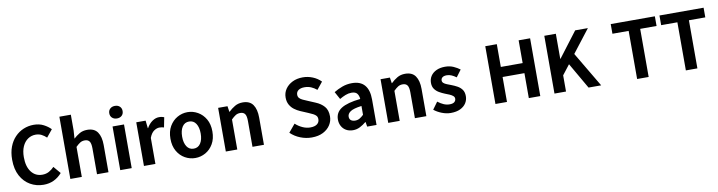

<svg xmlns="http://www.w3.org/2000/svg" viewBox="-26 -1611 9070 2425"><g transform="rotate(-10 4508.5 -398.5)"><path d="M393 14Q300 14 223 -30Q146 -74 100 -159Q54 -244 54 -367Q54 -459 81 -530.5Q108 -602 156 -652Q204 -702 266 -728Q328 -754 398 -754Q469 -754 524 -725.5Q579 -697 615 -659L538 -565Q510 -592 476.5 -609.5Q443 -627 401 -627Q345 -627 300.5 -596.5Q256 -566 230.5 -509Q205 -452 205 -372Q205 -251 257.5 -182.5Q310 -114 398 -114Q446 -114 483.5 -134.5Q521 -155 551 -187L629 -95Q583 -42 524 -14Q465 14 393 14Z M736 0V-798H883V-597L876 -492Q910 -524 952.5 -549Q995 -574 1052 -574Q1143 -574 1184 -514.5Q1225 -455 1225 -349V0H1078V-331Q1078 -396 1059 -422Q1040 -448 999 -448Q965 -448 939.5 -432Q914 -416 883 -385V0Z M1376 0V-560H1523V0ZM1450 -650Q1412 -650 1388 -672Q1364 -694 1364 -731Q1364 -767 1388 -789Q1412 -811 1450 -811Q1488 -811 1511.5 -789Q1535 -767 1535 -731Q1535 -694 1511.5 -672Q1488 -650 1450 -650Z M1680 0V-560H1800L1811 -461H1814Q1845 -516 1887.5 -545Q1930 -574 1973 -574Q1996 -574 2011 -570.5Q2026 -567 2039 -562L2014 -435Q1999 -440 1985.5 -442Q1972 -444 1955 -444Q1922 -444 1886 -419.5Q1850 -395 1827 -334V0Z M2338 14Q2268 14 2206.5 -20.5Q2145 -55 2107 -121Q2069 -187 2069 -280Q2069 -373 2107 -438.5Q2145 -504 2206.5 -539Q2268 -574 2338 -574Q2408 -574 2469.5 -539Q2531 -504 2569 -438.5Q2607 -373 2607 -280Q2607 -187 2569 -121Q2531 -55 2469.5 -20.5Q2408 14 2338 14ZM2338 -106Q2395 -106 2426 -153.5Q2457 -201 2457 -280Q2457 -359 2426 -406.5Q2395 -454 2338 -454Q2281 -454 2250 -406.5Q2219 -359 2219 -280Q2219 -201 2250 -153.5Q2281 -106 2338 -106Z M2730 0V-560H2850L2861 -486H2864Q2901 -522 2945 -548Q2989 -574 3046 -574Q3137 -574 3178 -514.5Q3219 -455 3219 -349V0H3072V-331Q3072 -396 3053 -422Q3034 -448 2993 -448Q2959 -448 2933.5 -432Q2908 -416 2877 -385V0Z M3831 14Q3757 14 3686 -14Q3615 -42 3561 -94L3646 -196Q3686 -159 3735.5 -136.5Q3785 -114 3834 -114Q3892 -114 3922 -137Q3952 -160 3952 -199Q3952 -227 3938 -243.5Q3924 -260 3899 -272.5Q3874 -285 3841 -299L3742 -341Q3705 -357 3670.5 -382.5Q3636 -408 3614 -447Q3592 -486 3592 -540Q3592 -601 3625 -649Q3658 -697 3715.5 -725.5Q3773 -754 3848 -754Q3913 -754 3974 -729.5Q4035 -705 4080 -659L4005 -566Q3970 -595 3932 -611Q3894 -627 3848 -627Q3799 -627 3770.5 -606.5Q3742 -586 3742 -549Q3742 -523 3757.5 -506Q3773 -489 3799.5 -477Q3826 -465 3857 -452L3954 -411Q4022 -383 4062.5 -336.5Q4103 -290 4103 -210Q4103 -150 4070.5 -99Q4038 -48 3977.5 -17Q3917 14 3831 14Z M4360 14Q4310 14 4272.5 -7.5Q4235 -29 4214.5 -67Q4194 -105 4194 -152Q4194 -242 4271 -291.5Q4348 -341 4517 -359Q4515 -400 4494 -428Q4473 -456 4421 -456Q4382 -456 4344 -441Q4306 -426 4267 -403L4214 -500Q4264 -531 4323 -552.5Q4382 -574 4448 -574Q4555 -574 4609 -511.5Q4663 -449 4663 -327V0H4543L4533 -60H4529Q4492 -29 4450 -7.5Q4408 14 4360 14ZM4408 -101Q4440 -101 4465 -115.5Q4490 -130 4517 -156V-269Q4414 -256 4374 -229Q4334 -202 4334 -164Q4334 -131 4355 -116Q4376 -101 4408 -101Z M4813 0V-560H4933L4944 -486H4947Q4984 -522 5028 -548Q5072 -574 5129 -574Q5220 -574 5261 -514.5Q5302 -455 5302 -349V0H5155V-331Q5155 -396 5136 -422Q5117 -448 5076 -448Q5042 -448 5016.5 -432Q4991 -416 4960 -385V0Z M5614 14Q5558 14 5500.5 -8.5Q5443 -31 5401 -65L5468 -157Q5506 -128 5542.5 -112Q5579 -96 5618 -96Q5660 -96 5679.5 -112.5Q5699 -129 5699 -155Q5699 -176 5682 -190.5Q5665 -205 5638.5 -216.5Q5612 -228 5582 -239Q5547 -253 5512 -273Q5477 -293 5454.5 -324.5Q5432 -356 5432 -403Q5432 -453 5457.5 -491.5Q5483 -530 5530 -552Q5577 -574 5641 -574Q5702 -574 5749.5 -552.5Q5797 -531 5831 -505L5765 -416Q5735 -438 5705.5 -451Q5676 -464 5645 -464Q5607 -464 5588.5 -449Q5570 -434 5570 -410Q5570 -390 5585.5 -376.5Q5601 -363 5626.5 -353Q5652 -343 5681 -332Q5718 -318 5754 -298.5Q5790 -279 5813.5 -247Q5837 -215 5837 -163Q5837 -114 5811.5 -74Q5786 -34 5736.5 -10Q5687 14 5614 14Z M6188 0V-741H6336V-449H6616V-741H6763V0H6616V-320H6336V0Z M6945 0V-741H7093V-419H7096L7341 -741H7504L7278 -449L7544 0H7382L7190 -333L7093 -208V0Z M8005 0V-617H7797V-741H8363V-617H8153V0Z M8630 0V-617H8422V-741H8988V-617H8778V0Z"/></g></svg>

Font: Chiron Sans HK TT
Style: Bold
Weight: 700
Designer: Ryoko NISHIZUKA 西塚涼子 (kana, bopomofo & ideographs); Paul D. Hunt (Latin, Greek & Cyrillic); Sandoll Communications 산돌커뮤니
Foundry: Adobe
Version: Version 2.022;hotconv 1.0.109;makeotfexe 2.5.65596